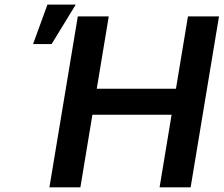

<svg xmlns="http://www.w3.org/2000/svg" viewBox="-20 -797 952 817"><path d="M190.3 0 311.1 -727.3H442.8L391.7 -419.4H728.7L779.8 -727.3H911.9L791.2 0H659.1L710.2 -308.9H373.2L322.1 0ZM120.7 -609.4 181.8 -777.3H302.2L199.6 -609.4Z"/></svg>

Font: Inter UI Semi Bold
Style: Italic
Weight: 600
Italic angle: -9.39999°
Designer: Rasmus Andersson
Foundry: rsms
Version: 3.2;8d6f07862